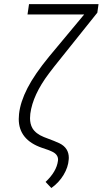

<svg xmlns="http://www.w3.org/2000/svg" viewBox="-20 -731 502 940"><path d="M462.4 -710.9 456.5 -668.9 245.6 -405.3 219.7 -371.6Q140.6 -266.6 128.4 -174.3Q127 -163.1 127 -152.3Q127 -124 138.7 -103.5Q154.8 -76.2 194.8 -60.1Q256.3 -37.1 271.5 -29.3Q316.9 -6.8 316.9 42Q316.9 45.9 316.4 49.8Q314 87.4 291.3 125.2Q268.6 163.1 231.4 189.5L203.1 159.7Q256.8 109.4 263.7 56.6Q264.2 53.2 264.2 50.3Q264.2 24.4 233.9 10.7L216.8 3.4L185.5 -7.3Q71.8 -46.4 71.8 -148.4Q71.8 -160.2 73.2 -172.9Q79.6 -231.9 114.5 -299.8Q149.4 -367.7 221.7 -455.6L392.1 -660.2H114.7L122.1 -710.9Z"/></svg>

Font: MAUL Condensed Light Italic
Style: Light Italic
Weight: 300
Italic angle: -12°
Designer: MAUL
Version: Version 1.0; 2020; ttfautohint (v1.8.3)